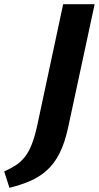

<svg xmlns="http://www.w3.org/2000/svg" viewBox="-97 -678 471 915"><path d="M80 -78 204 -658H354L228 -72Q212 3 186.5 53Q161 103 125.5 134.5Q90 166 45.5 185Q1 204 -52 217L-77 139Q-47 126 -22.5 110Q2 94 20.5 71Q39 48 53.5 12Q68 -24 80 -78Z"/></svg>

Font: Ysabeau Office ExtraBold
Style: Italic
Weight: 800
Italic angle: -12°
Designer: Christian Thalmann (Catharsis Fonts)
Version: Version 2.001;gftools[0.9.30]; featfreeze: tnum,lnum,ss02